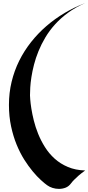

<svg xmlns="http://www.w3.org/2000/svg" viewBox="-20 -1012 573 1247"><path d="M533.2 95.2Q507.3 113.8 490 128.9Q472.7 144 461.9 155.3Q449.2 168 441.9 178.2Q426.8 198.7 406.2 206.8Q385.7 214.8 362.8 214.8Q341.8 214.8 321.5 208.5Q301.3 202.1 286.1 190.9Q270 179.7 245.4 157.2Q220.7 134.8 193.1 101.8Q165.5 68.8 137.9 25.4Q110.4 -18.1 88.1 -72.3Q65.9 -126.5 52 -191.2Q38.1 -255.9 38.1 -331.1Q38.1 -408.7 55.4 -480.7Q72.8 -552.7 104.7 -617.2Q136.7 -681.6 181.6 -738.5Q226.6 -795.4 281.5 -842.8Q336.4 -890.1 400.1 -928Q463.9 -965.8 533.2 -992.2Q471.2 -965.3 422.9 -929.9Q374.5 -894.5 337.6 -853.8Q300.8 -813 274.4 -768.6Q248 -724.1 230 -679.7Q211.9 -635.3 200.9 -592.3Q189.9 -549.3 184.1 -511.7Q178.2 -474.1 176.5 -443.4Q174.8 -412.6 174.8 -392.1Q174.8 -387.7 176.5 -364.7Q178.2 -341.8 183.6 -307.1Q189 -272.5 199.5 -229.7Q210 -187 227.8 -142.8Q245.6 -98.6 272 -56.6Q298.3 -14.6 335.2 18.6Q372.1 51.8 421.1 72.5Q470.2 93.3 533.2 95.2Z"/></svg>

Font: Eagle Lake
Style: Regular
Weight: 400
Designer: Astigmatic (AOETI)
Foundry: Astigmatic (AOETI)
Version: Version 1.000